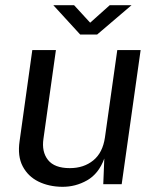

<svg xmlns="http://www.w3.org/2000/svg" viewBox="-20 -710 602 740"><path d="M219.5 10Q168.5 9.5 128.2 -10.2Q88 -30 67.5 -69Q47 -108 55.5 -166L104.5 -517H195.5L147.5 -175.5Q140 -125 165 -93.5Q190 -62 249 -62Q303 -62 339.5 -91.8Q376 -121.5 384.5 -180.5L432 -517H522L449 0H378L382 -99Q360.5 -40.5 315.8 -15Q271 10.5 219.5 10ZM289 -577 185.5 -690H265.5L327.5 -622.5L403 -690H487L354.5 -577Z"/></svg>

Font: Public Sans
Style: Italic
Weight: 400
Italic angle: -8°
Designer: The Public Sans project authors (U.S. Web Design System). Libre Franklin designed by Pablo Impallari and Rodrigo Fuenzal
Version: Version 1.008; ttfautohint (v1.8.1) -l 8 -r 50 -G 200 -x 14 